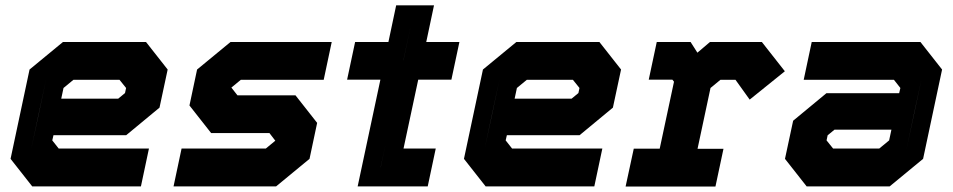

<svg xmlns="http://www.w3.org/2000/svg" viewBox="-20 -697 3562 718"><path d="M526 -540 607 -437 576.5 -294.5 452 -191.5H180L175.5 -172L199.5 -141.5H537L507 0H100.5L19.5 -103L90.5 -437L215.5 -540ZM474.5 -471 525.5 -408 505.5 -315 441.5 -262H123L153 -403L236 -471ZM474.5 -471H236L153 -403L96 -137L147.5 -73H460H147.5L96 -137L123 -262H441.5L505.5 -315L525.5 -408ZM427 -398.5H254.5L217.5 -368L209 -328H422L447.5 -349L451.5 -368Z M629 0 659 -141.5H974L1011 -172L1010.5 -169.5L987.5 -199.5H769.5L688.5 -302.5L717 -437L842 -540H1220.5L1190.5 -398.5H880.5L843.5 -368L844 -371L868 -340.5H1085L1166 -237.5L1137.5 -103L1012.5 0ZM721.5 -72.5H998.5L1073.5 -134.5L1090.5 -213L1041 -272.5H810L765.5 -329.5L782.5 -408L857 -469.5H1128.5H857L782.5 -408L765.5 -329.5L810 -272.5H1041L1090.5 -213L1073.5 -134.5L998.5 -72.5H721.5Z M1317.5 0 1402.5 -399H1278L1308 -540H1432.5L1461.5 -677H1603L1574 -540H1698L1668 -399H1544L1489 -141.5H1609.5L1579.5 0ZM1403.5 -71.5H1532.5V-71H1403.5L1488.5 -471H1620V-470.5H1488.5L1519 -614.5L1488.5 -471H1356.5L1357 -471.5H1489Z M2221.5 -540 2302.5 -437 2272 -294.5 2147.5 -191.5H1875.5L1871 -172L1895 -141.5H2232.5L2202.5 0H1796L1715 -103L1786 -437L1911 -540ZM2170 -471 2221 -408 2201 -315 2137 -262H1818.5L1848.5 -403L1931.5 -471ZM2170 -471H1931.5L1848.5 -403L1791.5 -137L1843 -73H2155.5H1843L1791.5 -137L1818.5 -262H2137L2201 -315L2221 -408ZM2122.5 -398.5H1950L1913 -368L1904.5 -328H2117.5L2143 -349L2147 -368Z M2319.5 0.5 2350 -141H2447L2500.5 -391.5L2494.5 -399H2406L2436 -540H2562.5L2588 -500L2635 -540H2829L2915 -430.5L2783.5 -324.5L2730.5 -398.5H2674L2637 -368L2588.5 -140.5H2685.5L2655.5 0.5ZM2399 -71H2606.5H2502L2574 -408L2649.5 -470H2784L2818.5 -420L2784 -470H2649.5L2574 -408L2529 -470H2484H2529L2574.5 -408L2502.5 -71H2399Z M2996.5 0 2915.5 -103 2946 -245.5 3070.5 -348.5H3342.5L3347 -368L3323 -398.5H2985.5L3015.5 -540H3422L3503 -437L3432 -103L3307 0ZM3048 -69 2997 -132 3017 -225 3081 -278H3399.5L3369.5 -137L3286.5 -69ZM3048 -69H3286.5L3369.5 -137L3426.5 -403L3375 -467H3062.5H3375L3426.5 -403L3399.5 -278H3081L3017 -225L2997 -132ZM3095.5 -141.5H3268L3305 -172L3313.5 -212H3100.5L3075 -191L3071 -172Z"/></svg>

Font: Tourney Black
Style: Italic
Weight: 900
Italic angle: -12°
Version: Version 1.015